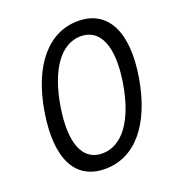

<svg xmlns="http://www.w3.org/2000/svg" viewBox="-135 -847 894 967"><g transform="rotate(-20 312.5 -363.5)"><path d="M265.6 9.9C426.1 9.9 541.2 -126.4 581 -363.6C620.4 -599.1 548.3 -737.2 389.2 -737.2C230.1 -737.2 113.6 -599.4 75.3 -363.6C36.6 -126.1 105.1 9.9 265.6 9.9ZM278.4 -68.2C173.3 -68.2 129.3 -174.7 160.5 -363.6C191.8 -552.6 271.3 -660.5 376.4 -660.5C481.5 -660.5 527 -552.6 495.7 -363.6C464.5 -174.7 384.9 -68.2 278.4 -68.2Z"/></g></svg>

Font: Riot Sans 2.0
Style: Italic
Weight: 400
Italic angle: -9.39999°
Designer: Rasmus Andersson
Foundry: rsms
Version: Version 3.006;hotconv 1.0.109;makeotfexe 2.5.65596